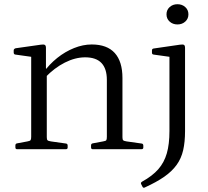

<svg xmlns="http://www.w3.org/2000/svg" viewBox="-20 -708 986 911"><path d="M487 -329Q487 -382 461.5 -409Q436 -436 384 -436Q337 -436 287.5 -411Q238 -386 194 -340L186 -364Q214 -403 251.5 -433Q289 -463 331.5 -480Q374 -497 415 -497Q488 -497 524.5 -456.5Q561 -416 561 -338V0H487ZM128 0V-319H202V0ZM61 0Q53 0 53 -9V-18Q53 -27 62 -28L110 -37Q122 -39 125 -43Q128 -47 128 -59V-180H202V-57Q202 -46 205.5 -42.5Q209 -39 222 -37L293 -27Q301 -26 301 -17V-8Q301 0 292 0ZM420 0Q412 0 412 -9V-18Q412 -27 421 -28L469 -37Q482 -39 484.5 -43Q487 -47 487 -59V-180H561V-57Q561 -46 564.5 -42.5Q568 -39 581 -37L652 -27Q660 -26 660 -17V-8Q660 0 651 0ZM128 -319V-465L146 -436L53 -449Q45 -450 45 -459V-469Q45 -476 54 -479L174 -496Q187 -498 192.5 -495Q198 -492 198 -481V-385L202 -368V-319ZM784 -86V-319H858V-86ZM650 166Q646 159 654 154Q703 127 731 95Q759 63 771.5 19.5Q784 -24 784 -86H858Q858 -34 849 5Q840 44 818 74.5Q796 105 759.5 130.5Q723 156 666 182Q660 185 656 178ZM784 -319V-465L802 -436L709 -449Q701 -450 701 -458V-469Q701 -477 710 -478L834 -496Q848 -498 853 -495Q858 -492 858 -480V-319ZM822 -592Q800 -592 785 -605.5Q770 -619 770 -640Q770 -661 785 -674.5Q800 -688 822 -688Q844 -688 859 -674.5Q874 -661 874 -640Q874 -619 859 -605.5Q844 -592 822 -592Z"/></svg>

Font: Hahmlet Light
Style: Regular
Weight: 300
Designer: Minjoo Ham & Mark Frömberg
Foundry: hypertype
Version: Version 1.002